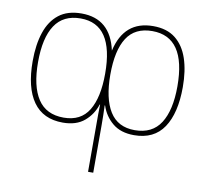

<svg xmlns="http://www.w3.org/2000/svg" viewBox="-83 -630 1028 950"><g transform="rotate(10 431.0 -155.0)"><path d="M612 -538Q681 -538 724 -504Q767 -470 787.5 -409Q808 -348 808 -266Q808 -135 759.5 -62.5Q711 10 611 10Q544 10 503 -24Q462 -58 445 -110H443Q444 -89 444.5 -60.5Q445 -32 445 -11V228H419V-11Q419 -32 419 -60.5Q419 -89 420 -110H418Q402 -59 361.5 -24.5Q321 10 253 10Q154 10 104 -60.5Q54 -131 54 -264Q54 -347 74.5 -408.5Q95 -470 138.5 -504Q182 -538 252 -538Q397 -538 431 -383Q466 -538 612 -538ZM252 -513Q165 -513 123 -449.5Q81 -386 81 -264Q81 -143 123 -79Q165 -15 253 -15Q339 -15 378.5 -80Q418 -145 418 -265Q418 -513 252 -513ZM612 -513Q525 -513 484.5 -450Q444 -387 444 -265Q444 -145 484.5 -80Q525 -15 610 -15Q698 -15 739.5 -80Q781 -145 781 -265Q781 -513 612 -513Z"/></g></svg>

Font: Noto Sans SemiCondensed Thin
Style: Regular
Weight: 100
Width: 4
Designer: Monotype Design Team
Foundry: Monotype Imaging Inc.
Version: Version 2.013; ttfautohint (v1.8.4.7-5d5b)